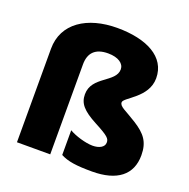

<svg xmlns="http://www.w3.org/2000/svg" viewBox="-136 -989 1021 1036"><g transform="rotate(20 375.0 -470.5)"><path d="M654 -674C654 -797 533 -858 365 -858C193 -858 66 -777 66 -630V-93H257V-610C257 -675 291 -712 365 -712C424 -712 458 -687 458 -654C458 -578 322 -566 322 -462C322 -410 350 -377 431 -334C513 -291 522 -279 522 -257C522 -230 492 -215 455 -215C415 -215 352 -234 319 -254V-112C361 -90 410 -83 500 -83C644 -83 721 -144 721 -256C721 -333 690 -371 624 -413C558 -455 523 -464 523 -489C523 -517 654 -562 654 -674Z"/></g></svg>

Font: Noto Sans Telugu UI Black
Style: Regular
Weight: 900
Designer: Jelle Bosma - Monotype Design Team
Foundry: Monotype Imaging Inc.
Version: Version 2.005